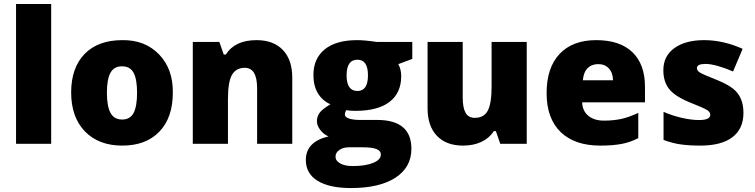

<svg xmlns="http://www.w3.org/2000/svg" viewBox="-20 -728 3821 972"><path d="M239.1 -707.8V0H61.2V-707.8Z M673.9 -258.6Q673.9 -327.1 656.2 -359.7Q638.5 -392.3 597.8 -392.3Q557.1 -392.3 539.2 -359.5Q521.2 -326.6 521.2 -258.6Q521.2 -190.6 539.4 -156.7Q557.6 -122.9 598.3 -122.9Q639 -122.9 656.5 -156.5Q673.9 -190.1 673.9 -258.6ZM854.9 -258.8Q854.9 -132.5 786.9 -61.7Q718.9 9.1 599.1 9.1Q479.3 9.1 409.5 -63.2Q340.2 -135.5 340.2 -259.9Q340.2 -384.2 408 -454.5Q476.2 -524.8 599.1 -524.8Q713.9 -526.3 785.1 -452.7Q856.4 -379.2 854.9 -258.8Z M1459.6 0H1281.6V-281.1Q1281.6 -384.7 1219.4 -384.7Q1174.9 -384.7 1154.4 -349.1Q1134 -313.4 1134 -225.5V0H956V-515.7H1090.5L1112.7 -452H1123.4Q1168.9 -524.8 1279.1 -524.8Q1364.5 -524.8 1412 -475Q1459.6 -425.2 1459.6 -335.2Z M1746.7 17.7Q1717.9 17.7 1698.2 31.1Q1678.5 44.5 1678.5 65.2Q1678.5 85.9 1702.2 99.3Q1726 112.7 1765.4 112.7Q1829.6 112.7 1869.1 96.6Q1908 80.4 1908 55.1Q1908 34.9 1885.2 26.3Q1862.5 17.7 1816.5 17.7ZM2067.2 -515.7V-429.7L1996.5 -403.4Q2011.1 -376.6 2011.1 -342.3Q2011.1 -257.8 1952.2 -212.3Q1893.3 -166.8 1778.1 -166.8Q1748.2 -166.8 1732.6 -170.4Q1726 -159.3 1726 -148.1Q1726 -135 1747 -127.9Q1767.9 -120.8 1803.3 -120.8H1889.3Q2062.7 -120.8 2062.7 25.3Q2062.7 118.8 1982.1 171.4Q1901.4 224 1756.8 224Q1647.1 224 1587.7 187.3Q1528.3 150.7 1528.3 81.9Q1528.3 -10.6 1643.1 -37.4Q1619.3 -47.5 1601.9 -69.5Q1584.4 -91.5 1584.4 -114.5Q1584.4 -137.5 1597.3 -156Q1610.2 -174.4 1652.7 -200.2Q1611.7 -218.4 1589.2 -256.1Q1566.7 -293.7 1566.7 -347.8Q1566.7 -431.7 1624.1 -478.3Q1681.5 -524.8 1787.7 -524.8Q1826.6 -524.8 1887.3 -515.7ZM1789.7 -425.7Q1734.6 -425.7 1734.6 -346.6Q1734.6 -267.4 1789.7 -267.4Q1842.8 -267.4 1842.8 -346.6Q1842.8 -425.7 1789.7 -425.7Z M2646.6 0H2512.6L2490.4 -64.2H2479.8Q2457.5 -28.8 2417.3 -9.9Q2377.1 9.1 2324.1 9.1Q2239.1 9.1 2191.9 -40.4Q2144.6 -90 2144.6 -179.5V-515.7H2322.5V-234.1Q2322.5 -182.5 2337 -157Q2351.4 -131.4 2383.7 -131.4Q2429.7 -131.4 2449.2 -167.6Q2468.7 -203.7 2468.7 -289.7V-515.7H2646.6Z M2930.7 -321.5H3083.4Q3082.9 -358.9 3062.7 -381.2Q3042.5 -403.4 3008.8 -403.4Q2975.2 -403.4 2954.8 -383Q2934.3 -362.5 2930.7 -321.5ZM3018.7 9.1Q2889.8 9.1 2818.5 -59.2Q2747.2 -128.4 2747.2 -256.8Q2747.2 -385.2 2812.9 -455Q2878.7 -524.8 2998.5 -524.8Q3118.3 -524.8 3181.7 -463.6Q3245.2 -402.4 3245.2 -288.7V-209.8H2927.2Q2928.7 -166.3 2958.5 -141.8Q2988.4 -117.3 3037.2 -117.3Q3085.9 -117.3 3125.9 -126.1Q3165.8 -135 3211.3 -156.7V-28.8Q3170.9 -7.6 3126.1 0.8Q3081.4 9.1 3018.7 9.1Z M3691.6 -278.6Q3743.7 -237.6 3743.7 -156.7Q3743.7 -75.8 3687.8 -33.4Q3632 9.1 3525.3 9.1Q3468.1 9.1 3425.7 3Q3383.2 -3 3339.2 -19.7V-161.8Q3382.7 -142.6 3431.5 -131.4Q3480.3 -120.3 3518.2 -120.3Q3575.8 -120.3 3575.8 -146.6Q3575.8 -160.3 3560.2 -170.6Q3544.5 -181 3465.6 -212.3Q3393.8 -242.7 3366 -279.3Q3338.2 -316 3338.2 -372.6Q3338.2 -443.9 3393.8 -484.3Q3449.4 -524.8 3545.2 -524.8Q3641.1 -524.8 3739.6 -480.8L3691.1 -366Q3655.2 -382.2 3616.5 -393.3Q3577.9 -404.4 3551.6 -404.4Q3508.1 -404.4 3508.1 -383.2Q3508.1 -370.1 3523.3 -360.7Q3538.4 -351.4 3611.2 -322.5Q3665.3 -300.3 3691.6 -278.6Z"/></svg>

Font: Khula ExtraBold
Style: Regular
Weight: 800
Designer: Erin McLaughlin, Steve Matteson
Version: Version 1.002;PS 1.0;hotconv 1.0.72;makeotf.lib2.5.5900; ttf